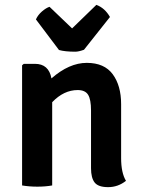

<svg xmlns="http://www.w3.org/2000/svg" viewBox="-20 -764 586 791"><path d="M479 -335V-113Q479 -52 499 -19Q466 7 425.5 7Q385 7 370 -12Q355 -31 355 -71V-309Q355 -354 343 -373.5Q331 -393 300 -393Q243 -393 195 -343V0Q167 5 134 5Q101 5 71 0V-495L78 -501H124Q181 -501 192 -441Q265 -505 337.5 -505Q410 -505 444.5 -458Q479 -411 479 -335ZM184 -736 277 -647 377 -744Q412 -731 433 -694L326 -559Q304 -551 290 -551Q248 -551 223 -558L128 -684Q136 -702 152.5 -716.5Q169 -731 184 -736Z"/></svg>

Font: Signika Negative
Style: Semibold
Weight: 600
Designer: Anna Giedrys
Foundry: Anna Giedrys
Version: Version 1.001